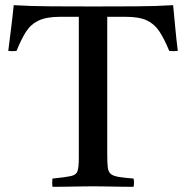

<svg xmlns="http://www.w3.org/2000/svg" viewBox="-20 -722 720 743"><path d="M183 1Q181 -14 183 -31Q233 -36 254 -40.5Q275 -45 280 -60Q285 -75 285 -111V-657H213Q160 -657 129.5 -642.5Q99 -628 80.5 -599Q62 -570 44 -525Q28 -523 12 -525Q18 -573 23.5 -617Q29 -661 33 -702Q98 -698 177 -697.5Q256 -697 341 -697Q427 -697 506.5 -697.5Q586 -698 650 -702Q654 -662 658 -617.5Q662 -573 668 -525Q651 -523 635 -525Q616 -571 597 -600Q578 -629 548.5 -643Q519 -657 466 -657H395V-124Q395 -93 397 -75Q399 -57 408.5 -49Q418 -41 439 -37.5Q460 -34 497 -31Q500 -15 497 1Q476 1 446.5 0.5Q417 0 388 -0.5Q359 -1 339 -1Q320 -1 291.5 -0.5Q263 0 233.5 0.5Q204 1 183 1Z"/></svg>

Font: Tiro Telugu
Style: Regular
Weight: 400
Designer: Telugu: John Hudson & Fiona Ross. Latin: John Hudson.
Foundry: Tiro Typeworks Ltd.
Version: Version 1.52